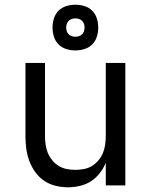

<svg xmlns="http://www.w3.org/2000/svg" viewBox="-20 -787 640 815"><path d="M268 8Q242 8 215.5 1.5Q189 -5 167 -20Q145 -35 129 -57.5Q113 -80 104 -105Q95 -130 91.5 -156.5Q88 -183 88 -210V-520H171V-210Q171 -192 173.5 -173.5Q176 -155 183 -138Q190 -121 202 -106.5Q214 -92 229.5 -82.5Q245 -73 263.5 -69.5Q282 -66 300 -66Q318 -66 336.5 -69.5Q355 -73 370.5 -82.5Q386 -92 398 -106.5Q410 -121 417 -138Q424 -155 426.5 -173.5Q429 -192 429 -210V-520H512V0H429V-96Q419 -72 403 -51.5Q387 -31 366 -17.5Q345 -4 319.5 2Q294 8 268 8ZM300 -573Q280 -573 261 -579Q242 -585 228.5 -598.5Q215 -612 209 -631Q203 -650 203 -670Q203 -690 209 -709Q215 -728 228.5 -741.5Q242 -755 261 -761Q280 -767 300 -767Q320 -767 339 -761Q358 -755 371.5 -741.5Q385 -728 391 -709Q397 -690 397 -670Q397 -650 391 -631Q385 -612 371.5 -598.5Q358 -585 339 -579Q320 -573 300 -573ZM300 -631Q308 -631 315.5 -633.5Q323 -636 328.5 -641.5Q334 -647 336.5 -654.5Q339 -662 339 -670Q339 -678 336.5 -685.5Q334 -693 328.5 -698.5Q323 -704 315.5 -706.5Q308 -709 300 -709Q292 -709 284.5 -706.5Q277 -704 271.5 -698.5Q266 -693 263.5 -685.5Q261 -678 261 -670Q261 -662 263.5 -654.5Q266 -647 271.5 -641.5Q277 -636 284.5 -633.5Q292 -631 300 -631Z"/></svg>

Font: Zed Sans Extended
Style: Regular
Weight: 400
Width: 7
Designer: Belleve Invis
Foundry: Belleve Invis
Version: Version 1.0.0; ttfautohint (v1.8.4)